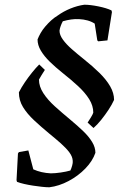

<svg xmlns="http://www.w3.org/2000/svg" viewBox="-20 -675 558 813"><path d="M189 118Q176 118 157.5 116Q139 114 119.5 111Q100 108 82.5 104Q65 100 52 95L50 88L56 -25L60 -31L100 -38L121 42Q154 57 195 59Q213 59 237 55.5Q261 52 278 47Q282 39 285.5 26.5Q289 14 288 6Q287 -12 273.5 -30Q260 -48 237.5 -68Q215 -88 189 -109Q154 -138 124.5 -165.5Q95 -193 77.5 -221.5Q60 -250 60 -284Q70 -304 84.5 -325.5Q99 -347 115.5 -367.5Q132 -388 146 -402L170 -379Q164 -370 156 -357Q148 -344 145 -338Q145 -309 163.5 -280.5Q182 -252 212.5 -224.5Q243 -197 278 -168Q308 -143 332 -120Q356 -97 370 -74Q384 -51 384 -28Q372 7 341.5 38.5Q311 70 270.5 91.5Q230 113 189 118ZM376 -133 351 -156Q357 -165 365 -178Q373 -191 375 -198Q375 -227 358 -254.5Q341 -282 311.5 -309.5Q282 -337 244 -367Q214 -391 190.5 -414Q167 -437 153 -460.5Q139 -484 139 -508Q144 -521 152 -535Q160 -549 171.5 -562.5Q183 -576 196 -588Q209 -600 224 -609Q249 -627 278.5 -639Q308 -651 337 -655Q362 -655 396.5 -648Q431 -641 452 -631L454 -624L435 -504L396 -500L392 -504L381 -575Q367 -584 350.5 -588.5Q334 -593 315 -594Q298 -595 281 -592.5Q264 -590 246 -585Q241 -576 237 -565Q233 -554 232 -545Q232 -527 246.5 -507Q261 -487 284.5 -466.5Q308 -446 333 -426Q372 -395 401 -366.5Q430 -338 446.5 -309.5Q463 -281 463 -252Q454 -232 439.5 -210Q425 -188 408.5 -167.5Q392 -147 376 -133Z"/></svg>

Font: Labrada Medium
Style: Italic
Weight: 500
Italic angle: -7°
Designer: Mercedes Jáuregui
Foundry: Omnibus-Type Team
Version: Version 1.000